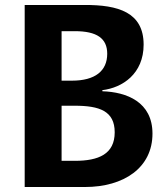

<svg xmlns="http://www.w3.org/2000/svg" viewBox="-20 -750 660 770"><path d="M79 0H320.5C477 0 591.5 -77.5 591.5 -214C591.5 -341.5 487.5 -381 390.5 -384V-388.5C471 -398 556 -454 556 -571C556 -700.5 454.5 -731 317.5 -730H79ZM227 -105V-326H280C378.5 -326 440 -305 440 -219.5C440 -132 375.5 -105 280 -105ZM227 -426.5V-625H280C368 -625 410 -596.5 410 -534.5C410 -465.5 361.5 -426.5 268.5 -426.5Z"/></svg>

Font: Monaspace Neon
Style: Bold
Weight: 700
Designer: Riley Cran & the Lettermatic Team
Foundry: Lettermatic
Version: Version 1.200 (Monaspace Neon)